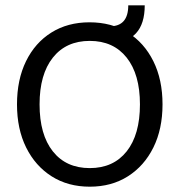

<svg xmlns="http://www.w3.org/2000/svg" viewBox="-20 -688 676 723"><path d="M317 -604Q400 -604 461.5 -565.5Q523 -527 557.5 -457.5Q592 -388 592 -295Q592 -202 557.5 -132.5Q523 -63 461.5 -24Q400 15 318 15Q236 15 174.5 -24Q113 -63 78.5 -132.5Q44 -202 44 -295Q44 -388 78 -457.5Q112 -527 173.5 -565.5Q235 -604 317 -604ZM318 -534Q229 -534 179 -471Q129 -408 129 -295Q129 -181 179 -118Q229 -55 318 -55Q407 -55 457 -118Q507 -181 507 -295Q507 -408 457 -471Q407 -534 318 -534ZM394 -527V-589Q463 -589 463 -668H525Q525 -598 492 -562.5Q459 -527 394 -527Z"/></svg>

Font: Podkova
Style: Regular
Weight: 400
Designer: Ilya Yudin
Foundry: Cyreal (www.cyreal.org)
Version: Version 2.103